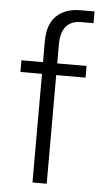

<svg xmlns="http://www.w3.org/2000/svg" viewBox="-54 -780 431 815"><g transform="rotate(5 162.0 -373.0)"><path d="M24.4 -462.9V-512.7H116.2V-600.6Q116.2 -674.8 153.8 -710.4Q191.4 -746.1 255.9 -746.1H315.4V-696.3H263.7Q176.8 -696.3 176.8 -592.8V-512.7H301.8V-462.9H176.8V0H116.2V-462.9Z"/></g></svg>

Font: Gothic A1 Light
Style: Regular
Weight: 300
Version: Version 2.50